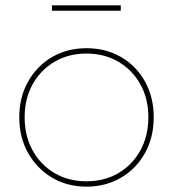

<svg xmlns="http://www.w3.org/2000/svg" viewBox="-20 -697 646 717"><path d="M303 -517Q375 -517 432 -484Q489 -451 521.5 -392.5Q554 -334 554 -259Q554 -184 521.5 -125.5Q489 -67 432 -33.5Q375 0 303 0Q231 0 174.5 -33.5Q118 -67 85 -125.5Q52 -184 52 -259Q52 -334 85 -392.5Q118 -451 174.5 -484Q231 -517 303 -517ZM303 -497Q236 -497 184 -466.5Q132 -436 102 -382.5Q72 -329 72 -259Q72 -189 102 -135Q132 -81 184 -50.5Q236 -20 303 -20Q370 -20 422 -50.5Q474 -81 504 -135Q534 -189 534 -259Q534 -329 504 -382.5Q474 -436 422 -466.5Q370 -497 303 -497ZM174 -677H431V-657H174Z"/></svg>

Font: Alexandria Thin
Style: Regular
Weight: 250
Designer: Mohamed Gaber
Foundry: Kief Type Foundry
Version: Version 5.100